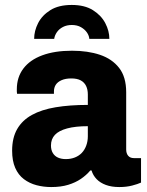

<svg xmlns="http://www.w3.org/2000/svg" viewBox="-20 -744 594 776"><path d="M187 12Q156 12 127.5 4.5Q99 -3 76.5 -20Q54 -37 41.5 -65.5Q29 -94 29 -135Q29 -187 49.5 -222.5Q70 -258 109 -279.5Q148 -301 205 -310.5Q262 -320 335 -320V-362Q335 -382 328 -396.5Q321 -411 306.5 -419Q292 -427 268 -427Q245 -427 229 -420Q213 -413 205.5 -401.5Q198 -390 198 -374V-365H49Q48 -370 48 -374Q48 -378 48 -383Q48 -432 74.5 -467Q101 -502 151 -520.5Q201 -539 271 -539Q335 -539 384 -522.5Q433 -506 461.5 -469.5Q490 -433 490 -371V-140Q490 -124 498 -114.5Q506 -105 521 -105H550V-6Q537 0 514 6Q491 12 462 12Q431 12 408 3.5Q385 -5 370.5 -20Q356 -35 350 -55H345Q329 -36 307 -21Q285 -6 255.5 3Q226 12 187 12ZM246 -101Q266 -101 282.5 -107.5Q299 -114 310.5 -126Q322 -138 328.5 -155.5Q335 -173 335 -193V-234Q285 -234 251.5 -225Q218 -216 202 -199Q186 -182 186 -156Q186 -138 193.5 -125.5Q201 -113 214.5 -107Q228 -101 246 -101ZM270 -724Q322 -724 355.5 -703Q389 -682 405.5 -650.5Q422 -619 422 -587H341Q340 -600 331.5 -612.5Q323 -625 307.5 -634Q292 -643 270 -643Q250 -643 234.5 -635Q219 -627 210 -614Q201 -601 199 -587H118Q118 -619 134 -650.5Q150 -682 183.5 -703Q217 -724 270 -724Z"/></svg>

Font: Archivo SemiCondensed ExtraBold
Style: Regular
Weight: 800
Width: 4
Designer: Hector Gatti
Foundry: Omnibus-Type
Version: Version 2.001